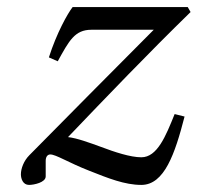

<svg xmlns="http://www.w3.org/2000/svg" viewBox="-20 -510 558 542"><path d="M39 -18C39 -5 45 12 62 12C76 12 109 5 109 -12V-56C109 -67 114 -74 122 -74C138 -74 173 -51 232 -28C285 -7 332 12 379 12C444 12 474 -76 501 -181L473 -188C448 -126 424 -66 379 -66C348 -66 303 -81 266 -95C233 -107 198 -120 172 -123C283 -239 397 -358 518 -476L510 -490H185C171 -472 140 -417 118 -348L143 -337C175 -395 191 -426 238 -426H414C287 -298 171 -182 63 -72C47 -56 39 -34 39 -18Z"/></svg>

Font: Heuristica
Style: Italic
Weight: 400
Italic angle: -13°
Version: Version 1.0.1